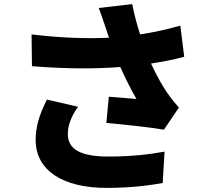

<svg xmlns="http://www.w3.org/2000/svg" viewBox="-20 -849 1040 937"><path d="M361 -328 209 -363C172 -290 154 -230 154 -166C154 -17 287 68 500 68C627 68 720 54 774 44L783 -109C712 -96 623 -85 510 -85C379 -85 311 -117 311 -195C311 -236 327 -281 361 -328ZM134 -681 136 -526C313 -512 450 -513 567 -522C593 -464 621 -409 646 -366C618 -368 556 -373 511 -377L499 -249C590 -241 719 -227 780 -216L853 -324C833 -347 813 -371 794 -399C774 -428 744 -480 717 -539C777 -548 833 -559 879 -572L860 -724C798 -706 734 -692 664 -681C649 -726 636 -775 625 -829L462 -810C476 -773 489 -734 497 -710L512 -665C408 -660 285 -663 134 -681Z"/></svg>

Font: Noto Sans KR Black
Style: Regular
Weight: 900
Designer: Ryoko NISHIZUKA 西塚涼子 (kana, bopomofo & ideographs); Paul D. Hunt (Latin, Greek & Cyrillic); Sandoll Communications 산돌커뮤니
Foundry: Adobe
Version: Version 2.004;hotconv 1.0.118;makeotfexe 2.5.65603